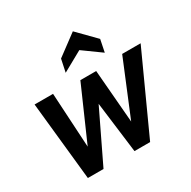

<svg xmlns="http://www.w3.org/2000/svg" viewBox="-165 -904 1056 1063"><g transform="rotate(-30 363.0 -372.5)"><path d="M100 0 48 -500H166L186 -151L335 -490H436L464 -151L608 -500H726L498 0H398L357 -326L200 0ZM285 -566 302 -647 434 -745 544 -633 528 -554 413 -637Z"/></g></svg>

Font: Cabin VF Beta
Style: Italic
Weight: 400
Italic angle: -7°
Designer: Pablo Impallari
Foundry: Pablo Impallari. http://www.impallari.com Igino Marini. http://www.ikern.com
Version: Version 2.300